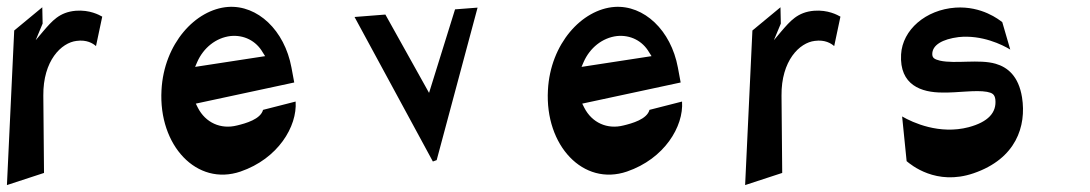

<svg xmlns="http://www.w3.org/2000/svg" viewBox="-41 -577 3145 554"><path d="M-21 -43 86 -78 84 -301C83 -402 136 -454 180 -459C209 -463 227 -452 236 -444L254 -529C245 -534 218 -549 178 -546C130 -542 109 -516 83 -486L62 -461L82 -509L81 -556L0 -489Z M425 -317C416 -157 527 -39 653 -82C761 -119 817 -212 812 -284L718 -260C711 -233 668 -221 643 -215C596 -203 552 -223 530 -266L524 -278L808 -339L800 -382C780 -490 702 -563 617 -557C523 -550 432 -451 425 -317ZM522 -384 528 -398C546 -439 582 -468 624 -473C663 -477 698 -459 717 -426L724 -415Z M982 -528 1208 -111 1219 -115 1337 -555 1272 -550 1197 -309 1071 -535Z M1540 -317C1531 -157 1642 -39 1768 -82C1876 -119 1932 -212 1927 -284L1833 -260C1826 -233 1783 -221 1758 -215C1711 -203 1667 -223 1645 -266L1639 -278L1923 -339L1915 -382C1895 -490 1817 -563 1732 -557C1638 -550 1547 -451 1540 -317ZM1637 -384 1643 -398C1661 -439 1697 -468 1739 -473C1778 -477 1813 -459 1832 -426L1839 -415Z M2109 -43 2216 -78 2214 -301C2213 -402 2266 -454 2310 -459C2339 -463 2357 -452 2366 -444L2384 -529C2375 -534 2348 -549 2308 -546C2260 -542 2239 -516 2213 -486L2192 -461L2212 -509L2211 -556L2130 -489Z M2559 -420C2554 -331 2618 -310 2678 -310C2722 -309 2774 -318 2807 -312C2822 -309 2829 -305 2831 -290C2835 -252 2810 -225 2754 -210C2670 -188 2593 -223 2562 -241L2575 -112C2587 -102 2660 -40 2768 -77C2891 -119 2921 -213 2908 -296C2898 -358 2866 -383 2832 -393C2784 -407 2716 -392 2671 -402C2655 -406 2649 -410 2649 -421C2649 -447 2678 -464 2725 -470C2792 -477 2851 -448 2874 -434L2851 -513C2842 -520 2792 -560 2716 -555C2630 -549 2563 -491 2559 -420Z"/></svg>

Font: Charger Slice
Style: Regular
Weight: 400
Designer: Jasper
Foundry: Cannot Into Space Fonts
Version: Version 1.1